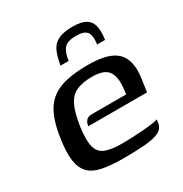

<svg xmlns="http://www.w3.org/2000/svg" viewBox="-140 -681 759 795"><g transform="rotate(-30 240.0 -283.0)"><path d="M225 6Q164 6 124 -2.5Q84 -11 63 -33Q42 -55 36.5 -94Q31 -133 40 -194Q51 -272 77 -317.5Q103 -363 153.5 -383Q204 -403 291 -403Q391 -403 428.5 -364.5Q466 -326 455 -246L446 -182H165Q167 -198 175.5 -208Q184 -218 203 -218H367L370 -244Q376 -298 357 -325Q338 -352 281 -352Q234 -352 205 -338.5Q176 -325 160 -291.5Q144 -258 135 -196Q127 -136 135 -104.5Q143 -73 171 -61.5Q199 -50 251 -50Q270 -50 296 -51Q322 -52 349 -54Q376 -56 397 -59Q418 -62 425 -65L423 -51Q422 -40 415 -29Q408 -18 392 -11Q369 -1 328 2.5Q287 6 225 6ZM314 -572Q355 -572 376 -560Q397 -548 403.5 -523Q410 -498 404 -457H366Q372 -500 358.5 -516Q345 -532 308 -532Q267 -532 251 -514Q235 -496 230 -457H191Q198 -499 210 -524Q222 -549 247 -560.5Q272 -572 314 -572Z"/></g></svg>

Font: Genos Thin Medium
Style: Italic
Weight: 500
Italic angle: -8°
Version: Version 1.010